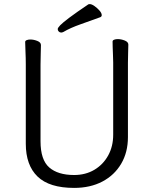

<svg xmlns="http://www.w3.org/2000/svg" viewBox="-20 -900 750 938"><path d="M470 -816Q421 -798 372.5 -781Q324 -764 290 -744Q284 -741 279 -741Q272 -741 267 -746Q262 -751 262 -758Q262 -764 274 -776.5Q286 -789 318.5 -813.5Q351 -838 412 -879Q414 -880 418 -880Q428 -880 441.5 -870.5Q455 -861 466 -848.5Q477 -836 477 -826Q477 -819 470 -816ZM533 -595Q533 -609 532 -630Q531 -651 530.5 -670Q530 -689 530 -697Q530 -703 537.5 -706Q545 -709 555 -709Q572 -709 589.5 -702Q607 -695 607 -682Q607 -670 606 -645Q605 -620 605 -594V-230Q605 -156 572 -100Q539 -44 480 -13Q421 18 342 18Q221 18 163.5 -37.5Q106 -93 106 -198V-586Q106 -617 104.5 -647.5Q103 -678 103 -695Q103 -701 110.5 -704Q118 -707 128 -707Q145 -707 162.5 -700Q180 -693 180 -680Q180 -668 179 -639Q178 -610 178 -584V-210Q178 -119 220.5 -82Q263 -45 342 -45Q398 -45 441 -70.5Q484 -96 508.5 -140.5Q533 -185 533 -242Z"/></svg>

Font: Moon Stars Kai HW
Style: Regular
Weight: 400
Designer: GuiWonder
Version: Version 1.101